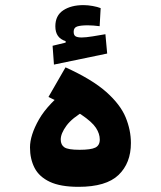

<svg xmlns="http://www.w3.org/2000/svg" viewBox="-20 -722 626 747"><path d="M285.6 4.9Q215.3 4.9 173.8 -14.6Q132.3 -34.2 114.5 -68.8Q96.7 -103.5 96.7 -148.4Q96.7 -195.8 131.6 -257.3Q166.5 -318.8 255.4 -387.2L311.5 -292Q260.7 -263.2 238.5 -232.9Q216.3 -202.6 216.3 -179.2Q216.3 -158.2 230.7 -148.7Q245.1 -139.2 289.6 -139.2Q333.5 -139.2 350.8 -147.7Q368.2 -156.2 368.2 -179.2Q368.2 -201.7 353.3 -224.6Q338.4 -247.6 295.7 -276.4Q252.9 -305.2 168.5 -344.7L234.9 -460Q338.4 -413.1 393.3 -364.3Q448.2 -315.4 468.8 -265.6Q489.3 -215.8 489.3 -165.5Q489.3 -87.4 441.2 -41.3Q393.1 4.9 285.6 4.9ZM189.9 -470.7 184.6 -543.9 269.5 -564.5 264.6 -522.9 235.4 -550.3V-562Q195.3 -574.2 195.3 -619.6Q195.3 -661.6 226.1 -681.9Q256.8 -702.1 304.7 -702.1Q321.8 -702.1 340.6 -698.7Q359.4 -695.3 371.6 -690.4L367.7 -620.1Q356.4 -621.6 343.3 -622.6Q330.1 -623.5 321.8 -623.5Q293.5 -623.5 280 -618.9Q266.6 -614.3 266.6 -598.6Q266.6 -585 274.2 -580.6Q281.7 -576.2 297.9 -576.2Q313.5 -576.2 340.8 -580.6Q368.2 -585 390.1 -588.9L397 -513.7Z"/></svg>

Font: Cascadia Code
Style: Regular
Weight: 400
Monospace: yes
Designer: Aaron Bell
Foundry: Saja Typeworks
Version: Version 2106.017